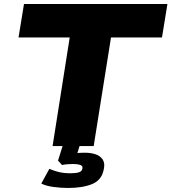

<svg xmlns="http://www.w3.org/2000/svg" viewBox="-20 -725 851 953"><path d="M241 0 326 -539H72L99 -705H811L784 -539H531L445 0ZM318 208Q283 208 245.5 203Q208 198 185 186L225 113Q245 122 270.5 128.5Q296 135 330 135Q358 135 372.5 130Q387 125 389 112Q392 98 378 93.5Q364 89 343 89Q335 89 318 90Q301 91 288 94L268 72L297 -20H381L355 64L322 42Q337 37 358.5 35Q380 33 402 33Q430 33 453.5 40.5Q477 48 489.5 66.5Q502 85 495 116Q485 169 437.5 188.5Q390 208 318 208Z"/></svg>

Font: Nunito Sans 7pt SemiExpanded Black
Style: Italic
Weight: 900
Width: 6
Italic angle: -9°
Designer: Vernon Adams
Foundry: Vernon Adams
Version: Version 3.101;gftools[0.9.27]